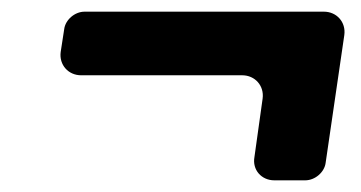

<svg xmlns="http://www.w3.org/2000/svg" viewBox="-20 -446 618 329"><path d="M535 -426H125C108 -426 92 -412 90 -396L84 -357C81 -335 97 -317 119 -317H395C417 -317 433 -299 430 -277L416 -177C412 -155 428 -137 450 -137H503C520 -137 536 -151 538 -167L570 -386C573 -408 557 -426 535 -426Z"/></svg>

Font: Trueno
Style: RoundBdIt
Weight: 700
Designer: Julieta Ulanovsky, Jasper
Foundry: Julieta Ulanovsky, Cannot Into Space Fonts
Version: Version 3.001